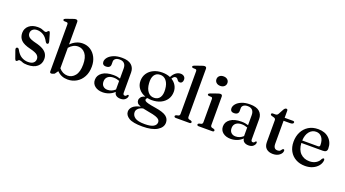

<svg xmlns="http://www.w3.org/2000/svg" viewBox="-67 -1454 4345 2415"><g transform="rotate(20 2106.0 -247.0)"><path d="M221.5 -443Q184 -443 162.2 -423.5Q140.5 -404 140.5 -373.5Q140.5 -344.5 162 -324Q183.5 -303.5 249 -287Q319 -271 358 -248Q397 -225 413 -195.2Q429 -165.5 429 -129.5Q429 -66 383.2 -27.2Q337.5 11.5 252.5 11.5Q206 11.5 182.8 0.5Q159.5 -10.5 143.5 -10.5Q133.5 -10.5 128 -4.8Q122.5 1 117.5 6.5Q112.5 12 103.5 12Q91.5 12 85 -7.5L48 -112Q38.5 -141 56.5 -148Q74 -154.5 86 -134.5Q119 -73 160.2 -49.5Q201.5 -26 247 -26Q294.5 -26 318.2 -46Q342 -66 342 -99Q342 -128.5 317.8 -150.8Q293.5 -173 220 -191Q128.5 -212.5 91.8 -249.8Q55 -287 55 -345.5Q55 -405 99.2 -443Q143.5 -481 217 -481Q248.5 -481 268.2 -474.8Q288 -468.5 300.5 -462.5Q313 -456.5 323.5 -456.5Q334.5 -456.5 340.5 -462.8Q346.5 -469 351.5 -475Q356.5 -481 365 -481Q377.5 -481 381.5 -462.5L410 -363Q413.5 -347.5 412.5 -337.8Q411.5 -328 401.5 -324.5Q385.5 -318.5 371 -343Q342.5 -397 303 -420Q263.5 -443 221.5 -443Z M658.5 -711V-409.5Q692 -443.5 732.5 -462.2Q773 -481 818 -481Q877.5 -481 923.8 -450.8Q970 -420.5 996.8 -367.2Q1023.5 -314 1023.5 -245.5Q1023.5 -166.5 992.2 -108.8Q961 -51 908 -19.8Q855 11.5 790 11.5Q704.5 11.5 647 -47.5L615 -3Q597.5 5 589.2 8Q581 11 573 11Q552.5 11 552.5 -11V-639.5Q552.5 -660.5 536 -662.5L502.5 -664Q486 -666.5 486 -678.5Q486 -690 506 -697.5L588.5 -726.5Q618 -737.5 631.5 -737.5Q658.5 -737.5 658.5 -711ZM776.5 -425Q710.5 -425 658.5 -364.5V-91Q706.5 -34.5 772.5 -34.5Q832 -34.5 872 -83.8Q912 -133 912 -233Q912 -328 873.8 -376.5Q835.5 -425 776.5 -425Z M1115.5 -104Q1115.5 -163.5 1168.5 -201.5Q1221.5 -239.5 1316 -239.5Q1342.5 -239.5 1365.5 -235.8Q1388.5 -232 1407.5 -225.5V-360.5Q1407.5 -403.5 1385.8 -426.5Q1364 -449.5 1324 -449.5Q1286 -449.5 1267 -433.8Q1248 -418 1248 -396.5V-357Q1248 -333 1232 -320Q1216 -307 1188.5 -307Q1164 -307 1151 -319.5Q1138 -332 1138 -353.5Q1138 -384.5 1162.2 -413.5Q1186.5 -442.5 1232.5 -461.5Q1278.5 -480.5 1344 -480.5Q1429.5 -480.5 1471 -443.8Q1512.5 -407 1512.5 -345.5V-75Q1512.5 -44 1536 -44Q1548.5 -44 1553.8 -49.8Q1559 -55.5 1563 -61Q1569 -68.5 1575 -68.5Q1585.5 -68.5 1585.5 -54.5Q1585.5 -33 1563.5 -10.8Q1541.5 11.5 1499 11.5Q1463 11.5 1440.8 -4.2Q1418.5 -20 1415 -50.5Q1385 -20.5 1344 -4.5Q1303 11.5 1259 11.5Q1195.5 11.5 1155.5 -19.8Q1115.5 -51 1115.5 -104ZM1225 -121.5Q1225 -81 1247.8 -59.8Q1270.5 -38.5 1306 -38.5Q1364 -38.5 1407.5 -79.5V-194.5Q1390 -201 1371 -205.2Q1352 -209.5 1330.5 -209.5Q1281 -209.5 1253 -186Q1225 -162.5 1225 -121.5Z M1951 -33Q2057.5 -16.5 2099.2 15Q2141 46.5 2141 98.5Q2141 162.5 2072.8 203.8Q2004.5 245 1876.5 245Q1748.5 245 1695 211.8Q1641.5 178.5 1641.5 129Q1641.5 93.5 1671 63.5Q1700.5 33.5 1774 17Q1738.5 4 1726.5 -11.8Q1714.5 -27.5 1714.5 -48Q1714.5 -70 1729.8 -89.8Q1745 -109.5 1784 -121.5Q1726 -142 1692.5 -186Q1659 -230 1659 -286.5Q1659 -344.5 1687.8 -387.8Q1716.5 -431 1767.5 -455.2Q1818.5 -479.5 1884.5 -479.5Q1943.5 -479.5 1991 -459H1991.5Q2013 -501.5 2042.8 -523Q2072.5 -544.5 2105.5 -544.5Q2133.5 -544.5 2151.5 -529Q2169.5 -513.5 2169.5 -487Q2169.5 -464.5 2158.5 -451Q2147.5 -437.5 2128.5 -437.5Q2111 -437.5 2102.2 -448.2Q2093.5 -459 2085.5 -470Q2077.5 -481 2060.5 -481Q2049 -481 2038.8 -474Q2028.5 -467 2015.5 -446Q2055.5 -422 2078 -384Q2100.5 -346 2100.5 -300Q2100.5 -242.5 2071.8 -199Q2043 -155.5 1992 -131.2Q1941 -107 1874.5 -107Q1844 -107 1816 -113Q1800 -101.5 1800 -87.5Q1800 -79 1808.2 -70.5Q1816.5 -62 1848.2 -53Q1880 -44 1951 -33ZM1865.5 -443.5Q1815 -441.5 1790.2 -403.2Q1765.5 -365 1771 -295.5Q1776 -223.5 1808.8 -183Q1841.5 -142.5 1893.5 -144.5Q1944 -146.5 1968.8 -184.8Q1993.5 -223 1988 -292.5Q1983 -364.5 1950.2 -405Q1917.5 -445.5 1865.5 -443.5ZM1724.5 107.5Q1724.5 151.5 1762.8 179Q1801 206.5 1894 206.5Q1973 206.5 2010 185Q2047 163.5 2047 126Q2047 107.5 2033.8 92.8Q2020.5 78 1987 66.2Q1953.5 54.5 1892.5 44.5Q1843.5 36.5 1810 28Q1767.5 38 1746 59.8Q1724.5 81.5 1724.5 107.5Z M2381.5 -711V-70Q2381.5 -45 2401.5 -40L2424 -35Q2441.5 -29.5 2441.5 -17Q2441.5 0 2418.5 0H2237Q2214.5 0 2214.5 -17Q2214.5 -29 2232 -34.5L2255.5 -40Q2275.5 -45 2275.5 -69.5V-639.5Q2275.5 -660.5 2259 -662.5L2225.5 -664Q2209 -666.5 2209 -678.5Q2209 -690 2229 -697.5L2311.5 -726.5Q2341 -737.5 2354.5 -737.5Q2381.5 -737.5 2381.5 -711Z M2623 -570Q2590.5 -570 2570.2 -588Q2550 -606 2550 -634Q2550 -662 2570.2 -679.8Q2590.5 -697.5 2623 -697.5Q2656 -697.5 2676.2 -679.8Q2696.5 -662 2696.5 -634Q2696.5 -606 2676.2 -588Q2656 -570 2623 -570ZM2687.5 -450.5V-70Q2687.5 -45 2707.5 -40L2730 -35Q2747.5 -29.5 2747.5 -17Q2747.5 0 2724.5 0H2543Q2520.5 0 2520.5 -17Q2520.5 -29 2538 -34.5L2561.5 -40Q2581.5 -45 2581.5 -69.5V-379Q2581.5 -400 2565 -401.5L2531.5 -403Q2515 -405.5 2515 -417.5Q2515 -429.5 2535 -437L2617.5 -466Q2647 -477 2660.5 -477Q2687.5 -477 2687.5 -450.5Z M2829.5 -104Q2829.5 -163.5 2882.5 -201.5Q2935.5 -239.5 3030 -239.5Q3056.5 -239.5 3079.5 -235.8Q3102.5 -232 3121.5 -225.5V-360.5Q3121.5 -403.5 3099.8 -426.5Q3078 -449.5 3038 -449.5Q3000 -449.5 2981 -433.8Q2962 -418 2962 -396.5V-357Q2962 -333 2946 -320Q2930 -307 2902.5 -307Q2878 -307 2865 -319.5Q2852 -332 2852 -353.5Q2852 -384.5 2876.2 -413.5Q2900.5 -442.5 2946.5 -461.5Q2992.5 -480.5 3058 -480.5Q3143.5 -480.5 3185 -443.8Q3226.5 -407 3226.5 -345.5V-75Q3226.5 -44 3250 -44Q3262.5 -44 3267.8 -49.8Q3273 -55.5 3277 -61Q3283 -68.5 3289 -68.5Q3299.5 -68.5 3299.5 -54.5Q3299.5 -33 3277.5 -10.8Q3255.5 11.5 3213 11.5Q3177 11.5 3154.8 -4.2Q3132.5 -20 3129 -50.5Q3099 -20.5 3058 -4.5Q3017 11.5 2973 11.5Q2909.5 11.5 2869.5 -19.8Q2829.5 -51 2829.5 -104ZM2939 -121.5Q2939 -81 2961.8 -59.8Q2984.5 -38.5 3020 -38.5Q3078 -38.5 3121.5 -79.5V-194.5Q3104 -201 3085 -205.2Q3066 -209.5 3044.5 -209.5Q2995 -209.5 2967 -186Q2939 -162.5 2939 -121.5Z M3393.5 -428.5 3367.5 -435.5Q3354.5 -439 3349.8 -443.5Q3345 -448 3345 -454.5Q3345 -470.5 3365.5 -470.5H3397.5Q3422.5 -470.5 3433.5 -490.5L3473 -563Q3487.5 -585.5 3504 -585.5Q3522.5 -585.5 3522.5 -564.5V-470.5H3632.5Q3654 -470.5 3654 -455Q3654 -444.5 3643.2 -437.5Q3632.5 -430.5 3609.5 -430.5H3522.5V-124Q3522.5 -53.5 3576 -53.5Q3601 -53.5 3611.5 -63.8Q3622 -74 3628.2 -84.2Q3634.5 -94.5 3645 -94.5Q3658 -94.5 3658 -77Q3658 -45 3624 -18.2Q3590 8.5 3537 8.5Q3482 8.5 3449.2 -20.2Q3416.5 -49 3416.5 -107V-399.5Q3416.5 -422 3393.5 -428.5Z M4171 -293Q4171 -245 4117 -245H3828Q3833 -155 3880 -108.8Q3927 -62.5 4000.5 -62.5Q4050 -62.5 4086.5 -84.8Q4123 -107 4138 -143Q4149.5 -158 4158.5 -158Q4165.5 -158 4168.5 -152Q4171.5 -146 4171.5 -138Q4168.5 -97 4141.5 -63Q4114.5 -29 4069.8 -8.8Q4025 11.5 3968 11.5Q3897.5 11.5 3843.8 -18Q3790 -47.5 3760 -101Q3730 -154.5 3730 -226.5Q3730 -299.5 3759.2 -357Q3788.5 -414.5 3842.2 -447.8Q3896 -481 3970.5 -481Q4062.5 -481 4116.8 -428.5Q4171 -376 4171 -293ZM3956.5 -441Q3902 -441 3866.5 -396.8Q3831 -352.5 3828 -277.5H4038Q4063 -277.5 4063 -299.5Q4063 -366 4034.2 -403.5Q4005.5 -441 3956.5 -441Z"/></g></svg>

Font: Fraunces 9pt
Style: Regular
Weight: 400
Version: Version 1.000;[b76b70a41]